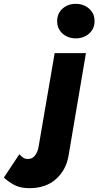

<svg xmlns="http://www.w3.org/2000/svg" viewBox="-181 -737 513 1001"><path d="M117 -627Q117 -667 145 -692Q173 -717 214 -717Q255 -717 283.5 -692Q312 -667 312 -627Q312 -587 283.5 -562Q255 -537 214 -537Q173 -537 145 -562Q117 -587 117 -627ZM-80 67Q-72 77 -61 84.5Q-50 92 -36 92Q-12 92 2 73Q16 54 20 29L104 -460H267L176 77Q163 150 110.5 197Q58 244 -28 244Q-76 244 -107 227Q-138 210 -161 189Z"/></svg>

Font: Jost* Heavy
Style: Italic
Weight: 800
Italic angle: -10°
Version: Version 3.7